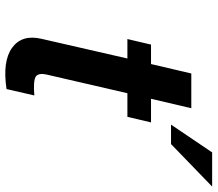

<svg xmlns="http://www.w3.org/2000/svg" viewBox="-66 -714 784 691"><g transform="rotate(90 325.5 -368.0)"><path d="M120 -435 140 -520H210L244 -665H369L335 -520H420L400 -435H315L248 -145Q241 -113 256.5 -104.5Q272 -96 323 -100L300 0Q200 15 151.5 -20Q103 -55 119 -125L190 -435ZM528 -740H651L498 -592H428Z"/></g></svg>

Font: Miedinger
Style: Bold-Italic
Weight: 700
Italic angle: -13°
Version: Version 001.000